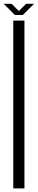

<svg xmlns="http://www.w3.org/2000/svg" viewBox="-41 -997 202 1024"><path d="M89.4 7.8H29.8V-887.2H89.4ZM80.6 -917H38.6L-21 -976.6H21L59.6 -938L98.1 -976.6H140.6Z"/></svg>

Font: Ignotum
Style: Regular
Weight: 400
Designer: GGBot
Version: 0.10